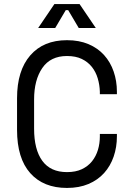

<svg xmlns="http://www.w3.org/2000/svg" viewBox="-20 -912 652 946"><path d="M310 -64Q353 -64 383.5 -78.5Q414 -93 433.5 -117.5Q453 -142 462.5 -173.5Q472 -205 472 -240V-252H556V-240Q556 -187 540 -140.5Q524 -94 493 -59.5Q462 -25 416 -5.5Q370 14 310 14Q194 14 129 -59Q64 -132 64 -272V-428Q64 -564 129 -639Q194 -714 310 -714Q370 -714 416 -694.5Q462 -675 493 -640.5Q524 -606 540 -559.5Q556 -513 556 -460V-448H472V-460Q471 -494 461.5 -526Q452 -558 432.5 -582.5Q413 -607 383 -621.5Q353 -636 310 -636Q229 -636 188.5 -577Q148 -518 148 -422V-278Q148 -175 188.5 -119.5Q229 -64 310 -64ZM368 -774 316 -862H304L252 -774H168L248 -892H372L452 -774Z"/></svg>

Font: Space Mono
Style: Regular
Weight: 400
Monospace: yes
Designer: Colophon Foundry / Benjamin Critton
Foundry: Colophon Foundry
Version: Version 1.000;PS 1.003;hotconv 1.0.81;makeotf.lib2.5.63406